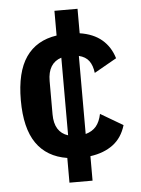

<svg xmlns="http://www.w3.org/2000/svg" viewBox="-53 -672 607 828"><g transform="rotate(-5 250.5 -258.0)"><path d="M314 114H214V7Q126 -7 81 -72Q36 -137 36 -258Q36 -380 81 -445Q126 -510 214 -523V-630H314V-524Q373 -515 409.5 -484Q446 -453 461 -403L364 -348Q360 -381 345.5 -400.5Q331 -420 302 -427V-89Q331 -97 347.5 -116.5Q364 -136 371 -170L468 -113Q452 -59 412.5 -29.5Q373 0 314 8ZM167 -186Q167 -147 182 -123Q197 -99 226 -90V-426Q197 -417 182 -393Q167 -369 167 -330Z"/></g></svg>

Font: IBM Plex Sans Condensed
Style: Bold
Weight: 700
Width: 3
Designer: Mike Abbink, Paul van der Laan, Pieter van Rosmalen
Foundry: Bold Monday
Version: Version 3.201